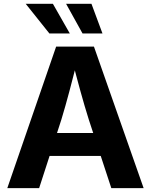

<svg xmlns="http://www.w3.org/2000/svg" viewBox="-20 -967 775 987"><path d="M17.6 0 268.6 -727.5H462.9L718.3 0H552.2L436.5 -352.1Q415 -420.4 393.3 -499Q371.6 -577.6 347.2 -672.9H382.3Q357.9 -577.6 336.9 -498.5Q315.9 -419.4 295.4 -352.1L181.2 0ZM175.3 -165.5V-283.2H560.5V-165.5ZM404.3 -794.9 319.8 -947.3H450.2L506.8 -794.9ZM233.9 -794.9 112.3 -947.3H252L338.9 -794.9Z"/></svg>

Font: Inter 20pt
Style: Bold
Weight: 700
Version: Version 4.001;git-66647c0bb